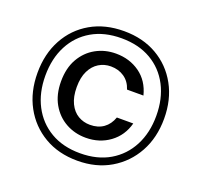

<svg xmlns="http://www.w3.org/2000/svg" viewBox="-123 -844 1037 989"><g transform="rotate(20 395.5 -350.0)"><path d="M396 5Q292 5 214 -41Q136 -87 92.5 -167Q49 -247 49 -351Q49 -455 92.5 -535Q136 -615 214 -660Q292 -705 396 -705Q499 -705 577 -660Q655 -615 699 -535Q743 -455 743 -351Q743 -247 699 -167Q655 -87 577 -41Q499 5 396 5ZM396 -121Q336 -121 286.5 -148.5Q237 -176 207.5 -227.5Q178 -279 178 -351Q178 -424 207.5 -475.5Q237 -527 286.5 -554.5Q336 -582 396 -582Q471 -582 527 -542Q583 -502 602 -427H512Q499 -468 467.5 -489.5Q436 -511 394 -511Q358 -511 328.5 -493Q299 -475 281.5 -439.5Q264 -404 264 -351Q264 -298 281.5 -262Q299 -226 328.5 -208.5Q358 -191 394 -191Q438 -191 468 -212.5Q498 -234 512 -274H602Q583 -203 527 -162Q471 -121 396 -121ZM396 -36Q490 -36 558 -76Q626 -116 663 -187Q700 -258 700 -351Q700 -445 663 -516Q626 -587 558 -626.5Q490 -666 396 -666Q302 -666 234 -626.5Q166 -587 129 -516Q92 -445 92 -351Q92 -258 129 -187Q166 -116 234 -76Q302 -36 396 -36Z"/></g></svg>

Font: DM Sans 16pt Medium
Style: Regular
Weight: 500
Version: Version 4.004;gftools[0.9.30]